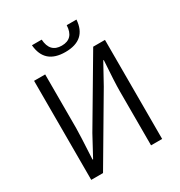

<svg xmlns="http://www.w3.org/2000/svg" viewBox="-213 -1083 1153 1229"><g transform="rotate(-30 364.0 -468.0)"><path d="M102 -732H184V-335Q184 -291 174 -108H178L258 -256L539 -732H626V0H544V-401Q544 -463 555 -624H551L470 -477L189 0H102ZM204 -936H276Q282 -838 369 -838Q457 -838 461 -936H533Q523 -791 369 -791Q216 -791 204 -936Z"/></g></svg>

Font: Source Han Sans CN Normal
Style: Regular
Weight: 350
Designer: Ryoko NISHIZUKA 西塚涼子 (kana, bopomofo & ideographs); Paul D. Hunt (Latin, Greek & Cyrillic); Sandoll Communications 산돌커뮤니
Foundry: Adobe
Version: Version 2.004;hotconv 1.0.118;makeotfexe 2.5.65603